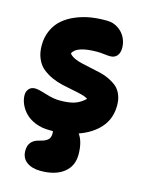

<svg xmlns="http://www.w3.org/2000/svg" viewBox="-129 -643 805 1042"><g transform="rotate(15 273.5 -122.5)"><path d="M190.9 91.8Q149.4 91.8 114.7 78.4Q80.1 64.9 58.1 43.2Q36.1 21.5 24.2 -4.9Q12.2 -31.2 12.2 -58.1Q12.2 -78.6 24.7 -92.8Q37.1 -106.9 59.1 -106.9Q77.6 -106.9 123.3 -92.5Q168.9 -78.1 203.1 -78.1Q254.9 -78.1 286.1 -88.4Q317.4 -98.6 345.2 -125Q334 -133.8 309.6 -140.1Q285.2 -146.5 257.3 -151.6Q229.5 -156.7 197.5 -164.1Q165.5 -171.4 136.7 -184.3Q107.9 -197.3 84.2 -216.3Q60.5 -235.4 46.4 -267.6Q32.2 -299.8 32.2 -341.8Q32.2 -390.1 50.3 -428.7Q68.4 -467.3 98.4 -492.4Q128.4 -517.6 168.9 -534.2Q209.5 -550.8 252.7 -557.4Q295.9 -564 342.8 -563Q376.5 -562.5 403.6 -544.2Q430.7 -525.9 444.3 -498.8Q458 -471.7 458 -441.9Q458 -412.1 444.1 -396.5Q430.2 -380.9 405.8 -380.9Q395.5 -380.9 372.6 -383.5Q349.6 -386.2 334 -386.2Q216.8 -386.2 196.8 -340.8Q206.5 -327.6 226.1 -318.4Q245.6 -309.1 269.3 -304Q293 -298.8 320.8 -292.7Q348.6 -286.6 375.2 -280.8Q401.9 -274.9 427 -262.9Q452.1 -251 470.9 -235.4Q489.7 -219.7 501 -193.4Q512.2 -167 512.2 -132.8Q512.2 -59.1 468.8 -8.8Q425.3 41.5 350.1 67.9Q378.9 108.4 378.9 179.2Q378.9 244.1 331.8 281Q284.7 317.9 202.1 317.9Q153.3 317.9 123.8 295.9Q94.2 273.9 94.2 232.9Q94.2 174.8 152.8 161.1Q184.6 153.8 198.7 141.6Q212.9 129.4 212.9 107.9Q212.9 104 212.4 98.6Q211.9 93.3 211.9 91.8Z"/></g></svg>

Font: Shantell Sans Irregular Bouncy
Style: Regular
Weight: 800
Designer: Stephen Nixon, Anya Danilova, Shantell Martin
Foundry: Arrow Type
Version: Version 1.006;[9816181b4]